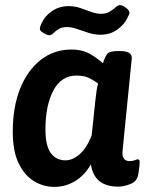

<svg xmlns="http://www.w3.org/2000/svg" viewBox="-20 -724 585 752"><path d="M173 -586Q165 -586 150.5 -594.5Q136 -603 136 -612Q136 -618 142 -631Q155 -661 183.5 -680.5Q212 -700 249 -700Q273 -700 295 -692.5Q317 -685 337 -677.5Q357 -670 375 -670Q396 -670 410 -678.5Q424 -687 433 -695.5Q442 -704 450 -704Q458 -704 472.5 -694Q487 -684 487 -675Q487 -671 484.5 -665.5Q482 -660 479 -654Q468 -629 440 -608.5Q412 -588 372 -588Q350 -588 326.5 -595.5Q303 -603 281.5 -610.5Q260 -618 243 -618Q222 -618 209.5 -610Q197 -602 189 -594Q181 -586 173 -586ZM193 8Q150 8 113 -14.5Q76 -37 53 -84.5Q30 -132 30 -209Q30 -304 58.5 -376Q87 -448 139 -489Q191 -530 260 -530Q304 -530 335.5 -511Q367 -492 383 -476Q391 -501 399.5 -512.5Q408 -524 441 -524H451Q499 -524 496 -494L460 -133Q456 -93 488 -93Q500 -93 508 -96.5Q516 -100 520 -100Q527 -100 527 -89Q527 -86 526 -73.5Q525 -61 521 -38Q516 -13 490 -3Q464 7 443 7Q349 7 336 -80Q312 -38 274.5 -15Q237 8 193 8ZM236 -96Q264 -96 291.5 -119.5Q319 -143 339 -193L353 -326Q356 -351 358 -366.5Q360 -382 364 -397Q350 -408 330 -418Q310 -428 280 -428Q220 -428 189 -369.5Q158 -311 158 -217Q158 -153 179 -124.5Q200 -96 236 -96Z"/></svg>

Font: Asap SemiBold
Style: Italic
Weight: 600
Italic angle: -6°
Designer: Pablo Cosgaya
Foundry: Omnibus-Type
Version: Version 3.001; ttfautohint (v1.8.3)